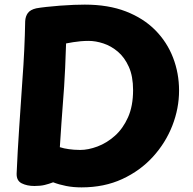

<svg xmlns="http://www.w3.org/2000/svg" viewBox="-20 -786 836 831"><path d="M52 -35Q56 -129 63 -232Q70 -335 77 -440Q82 -506 85 -571Q88 -636 89 -694Q90 -715 100.5 -729.5Q111 -744 137 -750Q153 -753 180.5 -756Q208 -759 239.5 -761.5Q271 -764 299.5 -765Q328 -766 347 -766Q449 -766 525 -736.5Q601 -707 652 -655.5Q703 -604 729 -536.5Q755 -469 755 -394Q755 -317 726 -242.5Q697 -168 642 -107.5Q587 -47 509 -11Q431 25 333 25Q297 25 266.5 19Q236 13 210 3Q192 10 173.5 14.5Q155 19 129 19Q97 19 74 7.5Q51 -4 52 -35ZM239 -149Q248 -146 257.5 -144Q267 -142 277.5 -140.5Q288 -139 300.5 -138Q313 -137 327 -137Q362 -137 402 -152Q442 -167 477 -198Q512 -229 534 -278Q556 -327 556 -396Q556 -456 537.5 -497Q519 -538 490 -562.5Q461 -587 427.5 -598Q394 -609 364 -609Q346 -609 329 -607.5Q312 -606 297 -603.5Q282 -601 266 -598Q264 -537 262 -492.5Q260 -448 257.5 -410.5Q255 -373 252 -336Q249 -299 246 -254.5Q243 -210 239 -149Z"/></svg>

Font: Playpen Sans ExtraBold
Style: Regular
Weight: 800
Designer: Laura Meseguer, Veronika Burian, José Scaglione
Foundry: TypeTogether
Version: Version 1.001